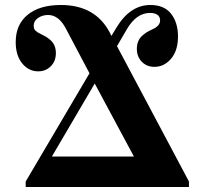

<svg xmlns="http://www.w3.org/2000/svg" viewBox="-20 -750 816 770"><path d="M737.8 0H83V-22L338.9 -456.1L243.2 -637.2Q214.8 -689.9 172.9 -689.9Q149.9 -689.9 132.6 -678Q115.2 -666 115.2 -647Q115.2 -633.8 122.3 -627Q129.4 -620.1 143.1 -613.8Q155.3 -607.9 163.3 -603.3Q171.4 -598.6 182.1 -589.4Q192.9 -580.1 198.5 -566.9Q204.1 -553.7 204.1 -537.1Q204.1 -504.9 183.8 -484.4Q163.6 -463.9 132.8 -463.9Q95.2 -463.9 69.1 -495.6Q43 -527.3 43 -581.1Q43 -651.9 91.1 -690.9Q139.2 -730 224.1 -730Q361.8 -730 419.9 -620.1L426.8 -606L445.8 -637.2Q501 -730 583 -730Q638.7 -730 666.3 -694.6Q693.8 -659.2 693.8 -604Q693.8 -546.9 666 -514.4Q638.2 -481.9 599.1 -481.9Q568.8 -481.9 548.8 -502.2Q528.8 -522.5 528.8 -554.2Q528.8 -570.8 534.4 -584.2Q540 -597.7 550.3 -606.7Q560.5 -615.7 569.3 -621.1Q578.1 -626.5 589.8 -631.8Q622.1 -645.5 622.1 -668Q622.1 -683.1 611.1 -690.7Q600.1 -698.2 582 -698.2Q526.9 -698.2 488.8 -632.8L449.2 -564.9L737.8 -22ZM517.1 -122.1 359.9 -415 188 -122.1Z"/></svg>

Font: Flanker Steampunk
Style: Bold
Weight: 700
Designer: Alexey Kryukov, Leonardo Di Lena
Foundry: Alexey Kryukov, Leonardo Di Lena
Version: 1.210